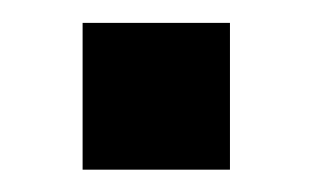

<svg xmlns="http://www.w3.org/2000/svg" viewBox="-20 -152 280 172"><path d="M54 -131.5H186V0H54Z"/></svg>

Font: HK Grotesk
Style: Bold
Weight: 700
Designer: Alfredo Marco Pradil
Foundry: Hanken Design Co.
Version: Version 3.001